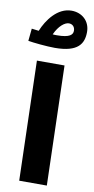

<svg xmlns="http://www.w3.org/2000/svg" viewBox="-113 -1025 525 1068"><g transform="rotate(10 149.5 -491.0)"><path d="M144 -762C277 -762 306 -815 306 -880C306 -942 260 -982 201 -982C122 -982 66 -904 40 -840C24 -842 10 -844 0 -845L-7 -775C20 -770 99 -762 144 -762ZM199 -910C217 -910 233 -898 233 -874C233 -852 217 -833 144 -833C137 -833 128 -833 120 -834C143 -885 176 -910 199 -910ZM78 0H234L215 -675H59Z"/></g></svg>

Font: Noto Sans Arabic UI XBd
Style: Regular
Weight: 800
Designer: Monotype Design Team, Nadine Chahine and Nizar Qandah
Foundry: Monotype Imaging Inc.
Version: Version 2.010